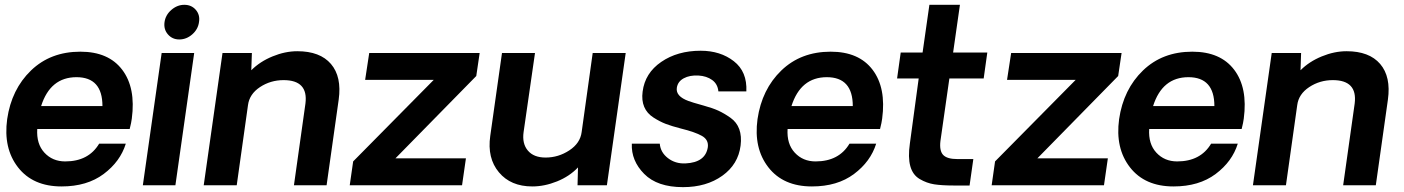

<svg xmlns="http://www.w3.org/2000/svg" viewBox="-20 -770 5837 798"><path d="M527.8 -276.9Q525.9 -260.7 519 -233.9H134.8Q130.9 -171.9 164.6 -135.5Q198.2 -99.1 251 -99.1Q348.1 -99.1 392.1 -172.9H502.9Q480 -98.6 410.9 -46.9Q341.8 4.9 235.8 4.9Q116.7 4.9 54.9 -74.5Q-6.8 -153.8 9.8 -274.9Q27.8 -398.9 108.9 -477.1Q189.9 -555.2 314 -555.2Q431.2 -555.2 488 -480Q544.9 -404.8 527.8 -276.9ZM297.9 -449.2Q189 -449.2 150.9 -329.1H405.8Q405.8 -449.2 297.9 -449.2Z M725.1 -606Q696.3 -606 678 -627Q659.7 -647.9 663.8 -678Q668 -708 692.4 -729Q716.8 -750 746.1 -750Q775.9 -750 793.9 -729Q812 -708 807.1 -678.2Q803.2 -648.4 779.1 -627.2Q754.9 -606 725.1 -606ZM651.9 -549.8H787.1L709 0H573.7Z M1215.8 -557.1Q1310.1 -557.1 1355.5 -504.2Q1400.9 -451.2 1387.7 -356L1337.4 0H1201.7L1249.5 -339.8Q1261.7 -437 1158.7 -437Q1104.5 -437 1060.5 -408Q1016.6 -378.9 1010.7 -333L963.9 0H826.7L904.8 -549.8H1026.9L1024.4 -478Q1060.5 -514.2 1112.8 -535.6Q1165 -557.1 1215.8 -557.1Z M1447.8 -99.1 1782.7 -438H1497.6L1514.6 -549.8H1973.6L1959.5 -454.1L1623.5 -111.8H1916.5L1900.4 0H1433.6Z M2580.6 -549.8 2502.4 0H2380.4L2382.3 -74.2Q2347.2 -37.1 2295.2 -16.1Q2243.2 4.9 2192.4 4.9Q2102.5 4.9 2053.5 -54Q2004.4 -112.8 2017.6 -205.1L2066.4 -549.8H2203.6L2156.2 -221.2Q2149.4 -173.3 2173.8 -144.3Q2198.2 -115.2 2247.6 -115.2Q2300.8 -115.2 2346.2 -145Q2391.6 -174.8 2397.5 -221.2L2443.4 -549.8Z M2818.8 7.8Q2711.9 7.8 2657.5 -47.1Q2603 -102.1 2606 -172.9H2722.2Q2725.1 -136.7 2756.1 -112.8Q2787.1 -88.9 2829.1 -90.8Q2912.1 -94.7 2921.9 -158.2Q2925.8 -189 2897.5 -205.1Q2869.1 -221.2 2810.1 -235.8Q2772 -245.6 2747.6 -254.9Q2723.1 -264.2 2696 -281.5Q2668.9 -298.8 2657.5 -325.9Q2646 -353 2650.9 -389.2Q2660.6 -466.3 2728.3 -512.7Q2795.9 -559.1 2892.1 -559.1Q2974.1 -559.1 3030 -515.6Q3085.9 -472.2 3082 -390.1H2965.8Q2962.9 -420.9 2939.9 -437.5Q2917 -454.1 2882.8 -456.1Q2846.7 -458 2821.8 -444.6Q2796.9 -431.2 2793 -404.8Q2788.1 -369.6 2841.8 -350.1Q2854 -345.2 2904.8 -331.1Q2940.9 -321.3 2965.6 -310.1Q2990.2 -298.8 3016.1 -280.5Q3042 -262.2 3052.5 -233.2Q3063 -204.1 3058.1 -165Q3048.3 -86.9 2982.2 -39.6Q2916 7.8 2818.8 7.8Z M3646.5 -276.9Q3644.5 -260.7 3637.7 -233.9H3253.4Q3249.5 -171.9 3283.2 -135.5Q3316.9 -99.1 3369.6 -99.1Q3466.8 -99.1 3510.7 -172.9H3621.6Q3598.6 -98.6 3529.5 -46.9Q3460.4 4.9 3354.5 4.9Q3235.4 4.9 3173.6 -74.5Q3111.8 -153.8 3128.4 -274.9Q3146.5 -398.9 3227.5 -477.1Q3308.6 -555.2 3432.6 -555.2Q3549.8 -555.2 3606.7 -480Q3663.6 -404.8 3646.5 -276.9ZM3416.5 -449.2Q3307.6 -449.2 3269.5 -329.1H3524.4Q3524.4 -449.2 3416.5 -449.2Z M3943.4 1Q3894.5 1 3863 -3.9Q3831.5 -8.8 3802.5 -25.9Q3773.4 -43 3763.4 -79.6Q3753.4 -116.2 3761.7 -173.8L3798.3 -443.8H3708.5L3723.6 -551.8H3814.5L3842.8 -750H3969.7L3941.4 -551.8H4083.5L4068.4 -443.8H3925.8L3888.7 -184.1Q3883.8 -143.1 3900.1 -126Q3916.5 -108.9 3958.5 -108.9H4025.4L4009.8 1Z M4115.7 -99.1 4450.7 -438H4165.5L4182.6 -549.8H4641.6L4627.4 -454.1L4291.5 -111.8H4584.5L4568.4 0H4101.6Z M5149.4 -276.9Q5147.5 -260.7 5140.6 -233.9H4756.3Q4752.4 -171.9 4786.1 -135.5Q4819.8 -99.1 4872.6 -99.1Q4969.7 -99.1 5013.7 -172.9H5124.5Q5101.6 -98.6 5032.5 -46.9Q4963.4 4.9 4857.4 4.9Q4738.3 4.9 4676.5 -74.5Q4614.7 -153.8 4631.3 -274.9Q4649.4 -398.9 4730.5 -477.1Q4811.5 -555.2 4935.5 -555.2Q5052.7 -555.2 5109.6 -480Q5166.5 -404.8 5149.4 -276.9ZM4919.4 -449.2Q4810.5 -449.2 4772.5 -329.1H5027.3Q5027.3 -449.2 4919.4 -449.2Z M5576.7 -557.1Q5670.9 -557.1 5716.3 -504.2Q5761.7 -451.2 5748.5 -356L5698.2 0H5562.5L5610.4 -339.8Q5622.6 -437 5519.5 -437Q5465.3 -437 5421.4 -408Q5377.4 -378.9 5371.6 -333L5324.7 0H5187.5L5265.6 -549.8H5387.7L5385.3 -478Q5421.4 -514.2 5473.6 -535.6Q5525.9 -557.1 5576.7 -557.1Z"/></svg>

Font: Oakes Grotesk
Style: SemiBold Italic
Weight: 600
Designer: Samuel Oakes
Foundry: Samuel Oakes
Version: Version 1.0 | wf-rip DC20170320